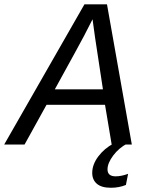

<svg xmlns="http://www.w3.org/2000/svg" viewBox="-71 -679 691 902"><path d="M453.6 0 422.4 -186.5H147.5L44.4 0H-51.3L325.7 -658.7H431.6L548.3 0ZM363.8 -588.4Q341.3 -543.9 323.5 -509.8Q305.7 -475.6 186.5 -259.3H412.6L375.5 -503.4ZM450.2 203.1Q405.8 203.1 384 184.3Q362.3 165.5 362.3 133.3Q362.3 94.2 390.4 56.4Q418.5 18.6 463.4 -5.4H528.3Q487.8 15.6 460.9 51.5Q434.1 87.4 434.1 116.7Q434.1 149.4 472.2 149.4Q499 149.4 530.8 137.7L520.5 189.9Q487.8 203.1 450.2 203.1Z"/></svg>

Font: Liberation Mono
Style: Italic
Weight: 400
Italic angle: -12°
Monospace: yes
Designer: Steve Matteson
Foundry: Ascender Corporation
Version: Version 2.1.5